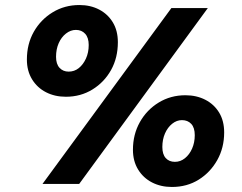

<svg xmlns="http://www.w3.org/2000/svg" viewBox="-20 -732 963 764"><path d="M149 0 662 -700H807L295 0ZM664 12Q620 12 585 -6Q550 -24 529.5 -57.5Q509 -91 509 -136Q509 -197 536.5 -246Q564 -295 611.5 -324Q659 -353 718 -353Q762 -353 797 -335Q832 -317 852 -284Q872 -251 872 -205Q872 -144 844.5 -95Q817 -46 770.5 -17Q724 12 664 12ZM242 -347Q198 -347 163 -365Q128 -383 107.5 -416.5Q87 -450 87 -495Q87 -557 114.5 -605.5Q142 -654 189.5 -683Q237 -712 296 -712Q340 -712 374.5 -694Q409 -676 429 -643Q449 -610 449 -564Q449 -502 422 -453.5Q395 -405 348 -376Q301 -347 242 -347ZM676 -88Q698 -88 716 -102.5Q734 -117 744.5 -141Q755 -165 755 -194Q755 -224 741 -239Q727 -254 704 -254Q683 -254 665 -239.5Q647 -225 636.5 -201Q626 -177 626 -147Q626 -118 639.5 -103Q653 -88 676 -88ZM253 -447Q276 -447 293.5 -461Q311 -475 322 -499Q333 -523 333 -553Q333 -582 319 -597.5Q305 -613 282 -613Q261 -613 242.5 -598.5Q224 -584 213.5 -560Q203 -536 203 -506Q203 -477 217 -462Q231 -447 253 -447Z"/></svg>

Font: DM Sans 24pt Black
Style: Italic
Weight: 900
Italic angle: -10°
Designer: Colophon Foundry, Jonny Pinhorn
Foundry: Colophon Foundry
Version: Version 4.004;gftools[0.9.30]